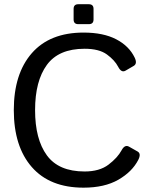

<svg xmlns="http://www.w3.org/2000/svg" viewBox="-20 -868 725 903"><path d="M348.1 -754.4Q326.2 -754.4 326.2 -776.4V-826.2Q326.2 -848.1 348.1 -848.1H397.9Q419.9 -848.1 419.9 -826.2V-776.4Q419.9 -754.4 397.9 -754.4ZM44.9 -350.1Q44.9 -521 129.6 -617.9Q214.4 -714.8 373 -714.8Q465.8 -714.8 526.4 -683.3Q586.9 -651.9 613.3 -597.2Q627 -568.8 608.9 -558.1L570.3 -535.6Q550.8 -524.4 535.6 -554.2Q519.5 -585 482.9 -611.8Q446.3 -638.7 377.9 -638.7Q255.9 -638.7 200.4 -562.7Q145 -486.8 145 -350.1Q145 -213.4 200.4 -137.5Q255.9 -61.5 377.9 -61.5Q448.2 -61.5 490.5 -93.8Q532.7 -126 551.8 -161.1Q566.9 -189.5 586.9 -178.2L627.4 -155.3Q645 -145 630.4 -116.2Q601.6 -60.1 536.6 -22.7Q471.7 14.6 373 14.6Q214.4 14.6 129.6 -82.3Q44.9 -179.2 44.9 -350.1Z"/></svg>

Font: Istok Web
Style: Regular
Weight: 400
Designer: Andrey V. Panov
Foundry: Andrey V. Panov
Version: Version 1.0.2g